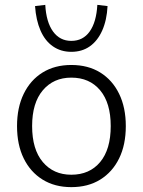

<svg xmlns="http://www.w3.org/2000/svg" viewBox="-20 -761 587 789"><path d="M273 8Q205 8 155 -23Q105 -54 77.5 -110Q50 -166 50 -243Q50 -319 77.5 -375.5Q105 -432 155 -463Q205 -494 273 -494Q342 -494 392 -463Q442 -432 469.5 -375.5Q497 -319 497 -243Q497 -166 469.5 -110Q442 -54 392 -23Q342 8 273 8ZM273 -43Q348 -43 391.5 -95Q435 -147 435 -243Q435 -338 391.5 -390Q348 -442 273 -442Q200 -442 156 -390Q112 -338 112 -243Q112 -147 156 -95Q200 -43 273 -43ZM273 -548Q230 -548 197.5 -570.5Q165 -593 146.5 -635.5Q128 -678 124 -736L166 -741Q170 -670 198 -631.5Q226 -593 273 -593Q321 -593 348.5 -631.5Q376 -670 380 -741L422 -736Q419 -678 400 -635.5Q381 -593 349 -570.5Q317 -548 273 -548Z"/></svg>

Font: Nunito Sans 12pt ExtraLight Light
Style: Regular
Weight: 300
Version: Version 3.101;gftools[0.9.27]